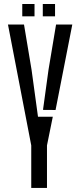

<svg xmlns="http://www.w3.org/2000/svg" viewBox="-20 -920 392 940"><path d="M133 0V-208L19 -800H97.5L134.5 -578.5L166 -348.5H238.5L210 -208V0ZM190.5 -382 217.5 -578.5 254.5 -800H334L252 -381.5ZM189.5 -840V-900.5H249.5V-840ZM89 -840V-900.5H149V-840Z"/></svg>

Font: Big Shoulders Stencil Display Thin Medium
Style: Regular
Weight: 500
Version: Version 2.001